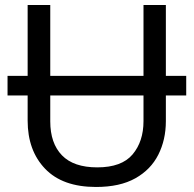

<svg xmlns="http://www.w3.org/2000/svg" viewBox="-20 -734 771 764"><path d="M10 -354V-432H90V-714H180V-432H551V-714H640V-432H721V-354H640V-252Q640 -178 610 -118.5Q580 -59 518.5 -24.5Q457 10 362 10Q229 10 159.5 -62.5Q90 -135 90 -254V-354ZM180 -251Q180 -164 226.5 -116Q273 -68 367 -68Q464 -68 507.5 -119.5Q551 -171 551 -252V-354H180Z"/></svg>

Font: TSCustom
Style: Regular
Weight: 400
Designer: Monotype Design Team
Foundry: Monotype Imaging Inc.
Version: Version 2.004; ttfautohint (v1.8.3) -l 8 -r 50 -G 200 -x 14 